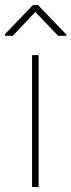

<svg xmlns="http://www.w3.org/2000/svg" viewBox="-40 -749 286 769"><path d="M114.7 -528.3V0H88.4V-528.3ZM111.8 -729 226.1 -610.4V-605.5H192.9L101.6 -701.2L11.2 -605.5H-20V-612.3L92.3 -729Z"/></svg>

Font: Vazirmatn UI FD Thin
Style: Regular
Weight: 100
Designer: Saber Rastikerdar
Foundry: Saber Rastikerdar
Version: Version 33.003